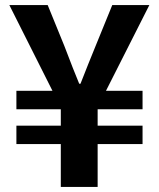

<svg xmlns="http://www.w3.org/2000/svg" viewBox="-20 -741 629 761"><path d="M221 0V-170H45V-243H221V-308H45V-381H188L17 -721H169L235 -559Q273 -459 294 -409H299Q329 -486 359 -559L425 -721H572L400 -381H545V-308H367V-243H545V-170H367V0Z"/></svg>

Font: Noto Sans Korean Bold
Style: Bold
Weight: 700
Designer: Ryoko NISHIZUKA  (kana & ideographs); Paul D. Hunt (Latin, Greek & Cyrillic); Wenlong ZHANG  (bopomofo); Sandoll Communi
Foundry: Adobe Systems Incorporated
Version: Version 1.000;PS 1;hotconv 1.0.78;makeotf.lib2.5.61930